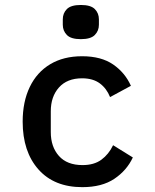

<svg xmlns="http://www.w3.org/2000/svg" viewBox="-20 -760 640 792"><path d="M319.5 12Q203.5 12 138.5 -61.2Q73.5 -134.5 73.5 -258Q73.5 -340.5 102.8 -401.2Q132 -462 187 -495Q242 -528 318.5 -528Q397.5 -528 446.8 -494Q496 -460 520 -406L434 -359.5Q420 -395 391.8 -416Q363.5 -437 318.5 -437Q257 -437 223.2 -399.2Q189.5 -361.5 189.5 -301V-215Q189.5 -154.5 223 -116.8Q256.5 -79 320.5 -79Q368 -79 398.2 -101.2Q428.5 -123.5 446.5 -161L528 -110.5Q503 -57 451.8 -22.5Q400.5 12 319.5 12ZM313.5 -598.5Q272.5 -598.5 255.8 -615.8Q239 -633 239 -658V-680Q239 -705.5 255.8 -722.5Q272.5 -739.5 313.5 -739.5Q354.5 -739.5 371.2 -722.5Q388 -705.5 388 -680V-658Q388 -633 371.2 -615.8Q354.5 -598.5 313.5 -598.5Z"/></svg>

Font: Lilex Medium
Style: Regular
Weight: 500
Designer: Mike Abbink, Paul van der Laan, Pieter van Rosmalen, Mikhael Khrustik
Foundry: Mikhael Khrustik
Version: Version 1.100